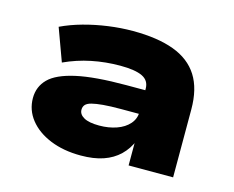

<svg xmlns="http://www.w3.org/2000/svg" viewBox="-79 -622 910 746"><g transform="rotate(15 376.0 -249.0)"><path d="M299 11Q229 11 175.5 -11Q122 -33 92 -71Q62 -109 62 -157Q62 -203 93.5 -234.5Q125 -266 199 -282.5Q273 -299 400 -299H498V-204H404Q361 -204 332.5 -201.5Q304 -199 287 -194.5Q270 -190 263 -182Q256 -174 256 -162Q256 -143 276.5 -131.5Q297 -120 338 -120Q376 -120 407.5 -131Q439 -142 457.5 -163Q476 -184 476 -212V-305Q476 -338 447 -352Q418 -366 358 -366Q299 -366 243 -354.5Q187 -343 135 -319L87 -450Q127 -469 174 -482Q221 -495 271.5 -502Q322 -509 371 -509Q470 -509 536 -484.5Q602 -460 635 -408Q668 -356 668 -273V0H489V-102L495 -103Q480 -66 453.5 -40.5Q427 -15 389 -2Q351 11 299 11Z"/></g></svg>

Font: Nunito Sans 10pt Expanded Black
Style: Regular
Weight: 900
Width: 7
Designer: Vernon Adams
Foundry: Vernon Adams
Version: Version 3.101;gftools[0.9.27]